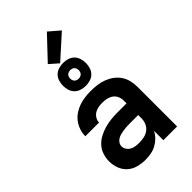

<svg xmlns="http://www.w3.org/2000/svg" viewBox="-288 -1071 1176 1176"><g transform="rotate(-45 300.0 -483.5)"><path d="M239 8Q207 8 175.5 0Q144 -8 120 -29Q96 -50 84.5 -80.5Q73 -111 73 -143Q73 -171 82 -199Q91 -227 110.5 -248.5Q130 -270 155.5 -283.5Q181 -297 208.5 -305Q236 -313 264.5 -316Q293 -319 322 -319H400V-344Q400 -363 392 -380.5Q384 -398 369 -408.5Q354 -419 335.5 -423Q317 -427 298 -427Q281 -427 263.5 -424Q246 -421 231.5 -412Q217 -403 207.5 -387.5Q198 -372 198 -355H79Q79 -381 87.5 -406.5Q96 -432 111.5 -453Q127 -474 149 -489Q171 -504 195.5 -512.5Q220 -521 246 -524.5Q272 -528 298 -528Q325 -528 352.5 -524.5Q380 -521 405.5 -511.5Q431 -502 453 -486Q475 -470 490.5 -447.5Q506 -425 512.5 -398Q519 -371 519 -344V0H400V-81Q389 -59 371.5 -41.5Q354 -24 332.5 -12.5Q311 -1 287 3.5Q263 8 239 8ZM286 -93Q307 -93 328 -97.5Q349 -102 366 -115Q383 -128 391.5 -148Q400 -168 400 -189V-218H322Q309 -218 295.5 -217Q282 -216 269 -214Q256 -212 243 -208.5Q230 -205 218.5 -198Q207 -191 199.5 -179.5Q192 -168 192 -155Q192 -139 201 -125.5Q210 -112 224 -104.5Q238 -97 254 -95Q270 -93 286 -93ZM300 -571Q280 -571 260.5 -577Q241 -583 227 -597Q213 -611 207 -630.5Q201 -650 201 -670Q201 -690 207 -709.5Q213 -729 227 -743Q241 -757 260.5 -763Q280 -769 300 -769Q320 -769 339.5 -763Q359 -757 373 -743Q387 -729 393 -709.5Q399 -690 399 -670Q399 -650 393 -630.5Q387 -611 373 -597Q359 -583 339.5 -577Q320 -571 300 -571ZM300 -633Q307 -633 314.5 -635.5Q322 -638 327 -643Q332 -648 334.5 -655.5Q337 -663 337 -670Q337 -677 334.5 -684.5Q332 -692 327 -697Q322 -702 314.5 -704.5Q307 -707 300 -707Q293 -707 285.5 -704.5Q278 -702 273 -697Q268 -692 265.5 -684.5Q263 -677 263 -670Q263 -663 265.5 -655.5Q268 -648 273 -643Q278 -638 285.5 -635.5Q293 -633 300 -633ZM286 -780 229 -830 366 -975 436 -915Z"/></g></svg>

Font: Iosevka Aile
Style: Bold
Weight: 700
Designer: Belleve Invis
Foundry: Belleve Invis
Version: Version 28.0.1; ttfautohint (v1.8.4)